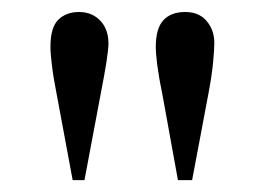

<svg xmlns="http://www.w3.org/2000/svg" viewBox="-20 -698 448 325"><path d="M163.6 -624.5Q163.6 -615.2 160.2 -593Q156.7 -570.8 149.9 -536.1L123 -393.1H103L76.2 -537.1Q70.3 -566.9 67.9 -587.2Q65.4 -607.4 65.4 -618.7Q65.4 -651.9 78.9 -664.8Q92.3 -677.7 113.8 -677.7Q135.7 -677.7 149.7 -663.1Q163.6 -648.4 163.6 -624.5ZM342.8 -625.5Q342.8 -615.7 340.8 -593.5Q338.9 -571.3 332 -535.2L305.2 -393.1H281.2L255.4 -535.2Q249 -566.4 246.3 -586.9Q243.7 -607.4 243.7 -618.7Q243.7 -649.9 256.6 -663.8Q269.5 -677.7 293.5 -677.7Q316.9 -677.7 329.8 -662.4Q342.8 -647 342.8 -625.5Z"/></svg>

Font: Doulos SIL CyrE
Style: Regular
Weight: 400
Designer: Walt Agee, Victor Gaultney, Peter Martin, Debbi Hosken, Becca Hirsbrunner
Foundry: SIL International
Version: Version 5.000